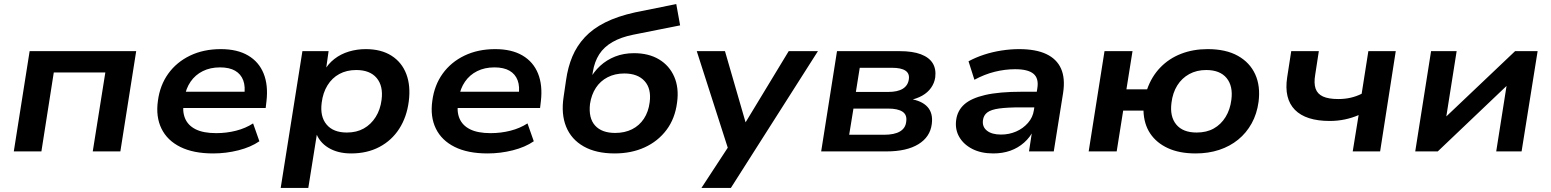

<svg xmlns="http://www.w3.org/2000/svg" viewBox="-20 -746 7643 946"><path d="M48 0 126 -494H651L573 0H437L499 -389H245L184 0Z M1030 10Q933 10 868.5 -22Q804 -54 775.5 -112.5Q747 -171 758 -249Q768 -326 809 -383Q850 -440 916.5 -472Q983 -504 1068 -504Q1149 -504 1202.5 -472.5Q1256 -441 1279 -383.5Q1302 -326 1293 -248L1289 -214H860L871 -294H1204L1183 -275Q1190 -319 1178.5 -350Q1167 -381 1138.5 -397.5Q1110 -414 1064 -414Q1016 -414 979 -395.5Q942 -377 919 -343.5Q896 -310 889 -266L886 -250Q877 -199 891.5 -163.5Q906 -128 944 -109Q982 -90 1045 -90Q1096 -90 1143 -102Q1190 -114 1227 -138L1258 -50Q1216 -21 1155 -5.5Q1094 10 1030 10Z M1363 180 1470 -494H1599L1585 -395H1576Q1596 -431 1627.5 -455.5Q1659 -480 1699 -492Q1739 -504 1782 -504Q1858 -504 1909 -471.5Q1960 -439 1982 -381Q2004 -323 1994 -246Q1984 -169 1947 -111.5Q1910 -54 1849.5 -22Q1789 10 1710 10Q1644 10 1598 -18Q1552 -46 1536 -95H1543L1499 180ZM1689 -93Q1737 -93 1772.5 -113Q1808 -133 1831 -169.5Q1854 -206 1860 -254Q1869 -322 1836 -361.5Q1803 -401 1735 -401Q1688 -401 1652 -381.5Q1616 -362 1593.5 -325.5Q1571 -289 1565 -240Q1556 -172 1589 -132.5Q1622 -93 1689 -93Z M2382 10Q2285 10 2220.5 -22Q2156 -54 2127.5 -112.5Q2099 -171 2110 -249Q2120 -326 2161 -383Q2202 -440 2268.5 -472Q2335 -504 2420 -504Q2501 -504 2554.5 -472.5Q2608 -441 2631 -383.5Q2654 -326 2645 -248L2641 -214H2212L2223 -294H2556L2535 -275Q2542 -319 2530.5 -350Q2519 -381 2490.5 -397.5Q2462 -414 2416 -414Q2368 -414 2331 -395.5Q2294 -377 2271 -343.5Q2248 -310 2241 -266L2238 -250Q2229 -199 2243.5 -163.5Q2258 -128 2296 -109Q2334 -90 2397 -90Q2448 -90 2495 -102Q2542 -114 2579 -138L2610 -50Q2568 -21 2507 -5.5Q2446 10 2382 10Z M3008 10Q2917 10 2856 -24.5Q2795 -59 2769.5 -121.5Q2744 -184 2757 -269L2769 -351Q2778 -415 2800 -467.5Q2822 -520 2861.5 -562.5Q2901 -605 2962 -635.5Q3023 -666 3109 -685L3312 -726L3331 -621L3100 -575Q3040 -563 2998 -539Q2956 -515 2932.5 -478.5Q2909 -442 2901 -392L2895 -352H2884Q2905 -392 2937 -421.5Q2969 -451 3011 -467.5Q3053 -484 3104 -484Q3176 -484 3227 -453.5Q3278 -423 3302 -368Q3326 -313 3316 -241Q3306 -162 3264 -106Q3222 -50 3156.5 -20Q3091 10 3008 10ZM3011 -91Q3058 -91 3094 -109Q3130 -127 3152.5 -161Q3175 -195 3181 -242Q3190 -309 3156 -346.5Q3122 -384 3056 -384Q3010 -384 2974 -365.5Q2938 -347 2916 -313.5Q2894 -280 2887 -234Q2879 -164 2912 -127.5Q2945 -91 3011 -91Z M3436 180 3578 -37V20L3413 -494H3552L3660 -121H3640L3866 -494H4010L3581 180Z M4026 0 4104 -494H4412Q4477 -494 4517.5 -478.5Q4558 -463 4575.5 -434.5Q4593 -406 4588 -365Q4584 -337 4567.5 -313.5Q4551 -290 4523.5 -274.5Q4496 -259 4459 -252L4462 -259Q4522 -250 4550 -219Q4578 -188 4571 -135Q4563 -71 4505 -35.5Q4447 0 4348 0ZM4164 -82H4335Q4387 -82 4414.5 -98.5Q4442 -115 4445 -147Q4450 -180 4427 -195.5Q4404 -211 4356 -211H4185ZM4197 -293H4356Q4403 -293 4428.5 -309Q4454 -325 4458 -356Q4462 -384 4441 -398Q4420 -412 4375 -412H4216Z M4874 10Q4814 10 4771 -12Q4728 -34 4706.5 -71Q4685 -108 4691 -154Q4697 -201 4731 -231.5Q4765 -262 4834 -278Q4903 -294 5015 -294H5105L5094 -217H5011Q4943 -217 4903 -211.5Q4863 -206 4844.5 -192Q4826 -178 4823 -153Q4819 -121 4843 -102Q4867 -83 4912 -83Q4952 -83 4986.5 -98Q5021 -113 5045 -140.5Q5069 -168 5074 -203L5091 -311Q5099 -360 5072 -382.5Q5045 -405 4982 -405Q4932 -405 4881.5 -392.5Q4831 -380 4781 -353L4752 -444Q4787 -463 4828 -476.5Q4869 -490 4914 -497Q4959 -504 5001 -504Q5084 -504 5135.5 -479.5Q5187 -455 5208 -407.5Q5229 -360 5218 -288L5172 0H5050L5066 -105L5073 -106Q5056 -70 5026 -43.5Q4996 -17 4958 -3.5Q4920 10 4874 10Z M5871 10Q5791 10 5734.5 -16Q5678 -42 5647 -88.5Q5616 -135 5614 -201H5514L5482 0H5344L5422 -494H5560L5530 -306H5632Q5654 -369 5697 -413.5Q5740 -458 5799.5 -481Q5859 -504 5930 -504Q6020 -504 6079 -471Q6138 -438 6164.5 -380Q6191 -322 6181 -244Q6173 -185 6147 -138Q6121 -91 6080.5 -58Q6040 -25 5987 -7.5Q5934 10 5871 10ZM5876 -93Q5925 -93 5960.5 -113Q5996 -133 6018.5 -169.5Q6041 -206 6047 -254Q6056 -322 6023.5 -361.5Q5991 -401 5923 -401Q5876 -401 5839.5 -381Q5803 -361 5780.5 -325Q5758 -289 5752 -240Q5743 -172 5775.5 -132.5Q5808 -93 5876 -93Z M6645 0 6674 -179Q6642 -165 6606 -157.5Q6570 -150 6532 -150Q6414 -150 6360 -205Q6306 -260 6322 -365L6342 -494H6478L6460 -377Q6453 -336 6462 -309.5Q6471 -283 6498.5 -270.5Q6526 -258 6574 -258Q6606 -258 6634.5 -264.5Q6663 -271 6689 -284L6722 -494H6857L6780 0Z M6953 0 7031 -494H7157L7101 -140H7072L7445 -494H7556L7477 0H7352L7408 -355H7437L7064 0Z"/></svg>

Font: Nunito Sans 10pt SemiExpanded
Style: Bold Italic
Weight: 700
Width: 6
Italic angle: -9°
Designer: Vernon Adams
Foundry: Vernon Adams
Version: Version 3.101;gftools[0.9.27]